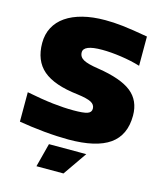

<svg xmlns="http://www.w3.org/2000/svg" viewBox="-138 -852 995 1173"><g transform="rotate(15 359.5 -265.5)"><path d="M244 70H480L376 220H205ZM351 12Q318 12 278 10Q238 8 196 4Q154 0 113 -5.5Q72 -11 37 -17V-203Q133 -184 203.5 -176Q274 -168 335 -168Q398 -168 422.5 -176.5Q447 -185 447 -208Q447 -234 421.5 -247.5Q396 -261 334 -269Q183 -286 113.5 -345.5Q44 -405 44 -517Q44 -572 67 -615.5Q90 -659 133.5 -689Q177 -719 239.5 -735Q302 -751 381 -751Q408 -751 434.5 -749.5Q461 -748 492.5 -744.5Q524 -741 562.5 -735Q601 -729 652 -720V-535Q596 -552 530 -561.5Q464 -571 409 -571Q292 -571 292 -524Q292 -495 319.5 -479.5Q347 -464 415 -454Q563 -431 629 -378.5Q695 -326 695 -231Q695 -107 610.5 -47.5Q526 12 351 12Z"/></g></svg>

Font: Encode Sans Wide
Style: Black
Weight: 900
Designer: Pablo Impallari, Andres Torresi
Foundry: Pablo Impallari, Andres Torresi
Version: Version 1.000; ttfautohint (v1.00) -l 8 -r 50 -G 200 -x 14 -